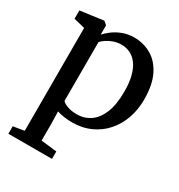

<svg xmlns="http://www.w3.org/2000/svg" viewBox="-188 -692 986 1058"><g transform="rotate(30 305.0 -163.0)"><path d="M22 240.5V193L92 181.5V-473L21 -490.5V-543.5L165 -563H169L189.5 -546V-487Q205 -504.5 229.5 -522.8Q254 -541 287 -553.5Q320 -566 359.5 -566Q417 -566 466.5 -538Q516 -510 546 -450.2Q576 -390.5 576 -295.5Q576 -232 556.5 -176.5Q537 -121 500 -78.8Q463 -36.5 410.5 -12.8Q358 11 292 11Q267.5 11 240.8 7Q214 3 197.5 -3L199.5 80V181.5L299.5 193V240.5ZM294.5 -40.5Q341 -40.5 378.2 -65.5Q415.5 -90.5 437.5 -143.2Q459.5 -196 459.5 -280.5Q459.5 -338 448.5 -379Q437.5 -420 418 -446Q398.5 -472 373 -484.2Q347.5 -496.5 318 -496.5Q291 -496.5 267.8 -488.2Q244.5 -480 227 -468.2Q209.5 -456.5 199.5 -445.5V-71Q207 -60 233.5 -50.2Q260 -40.5 294.5 -40.5Z"/></g></svg>

Font: Merriweather 28pt Medium
Style: Regular
Weight: 500
Version: Version 2.100